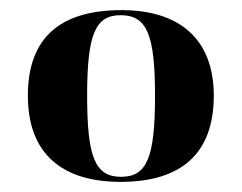

<svg xmlns="http://www.w3.org/2000/svg" viewBox="-20 -739 477 379"><path d="M218 -380C338 -380 402 -436 402 -550C402 -664 332 -719 220 -719C98 -719 35 -664 35 -550C35 -436 102 -380 218 -380ZM219 -390C168 -390 152 -428 152 -550C152 -671 168 -709 218 -709C270 -709 286 -671 286 -550C286 -428 270 -390 219 -390Z"/></svg>

Font: Noto Serif Display
Style: Bold
Weight: 700
Designer: Monotype Design Team
Foundry: Monotype Imaging Inc.
Version: Version 2.009